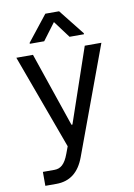

<svg xmlns="http://www.w3.org/2000/svg" viewBox="-103 -829 765 1098"><g transform="rotate(-10 279.5 -280.5)"><path d="M132.5 204.5C211.3 204.5 265.3 163 296.5 77.8L526.6 -545.5H430L282.3 -113.6H276.6L129.3 -545.5H32.7L234 3.9L218.8 44.7C197.1 103.7 171.5 123.6 135.7 123.6H68.9V204.5ZM122.5 -610.8H206L279.8 -709.2L353.3 -610.8H437.1V-616.5L319.6 -764.9H239.7L122.5 -616.5Z"/></g></svg>

Font: GiG Sans Text
Style: Regular
Weight: 400
Designer: Andreas Faust
Version: Version 1.100;FEAKit 1.0